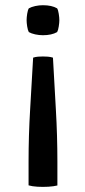

<svg xmlns="http://www.w3.org/2000/svg" viewBox="-20 -521 326 736"><path d="M183 -300Q188.5 -200 194.2 -100.5Q200 -1 200 99V190Q186 193.5 165.2 194.8Q144.5 196 123.8 194.8Q103 193.5 89.5 189.5V98.5Q89.5 -1.5 95.5 -101Q101.5 -200.5 107 -300Q116 -303 126 -303.8Q136 -304.5 144.5 -304.5Q153 -304.5 163.5 -303.8Q174 -303 183 -300ZM144.5 -386Q130 -386 115 -389.2Q100 -392.5 90.5 -398Q86.5 -405 84.2 -419.5Q82 -434 82 -443.5Q82 -454 84.2 -468.2Q86.5 -482.5 90.5 -489Q100 -494.5 115 -497.8Q130 -501 144.5 -501Q178.5 -501 199 -489Q203 -482.5 205.2 -468.2Q207.5 -454 207.5 -443.5Q207.5 -434 205.2 -419.5Q203 -405 199 -398Q178 -386 144.5 -386Z"/></svg>

Font: Signika Negative
Style: Regular
Weight: 400
Designer: Anna Giedry
Foundry: Anna Giedry
Version: Version 2.001